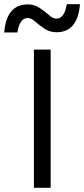

<svg xmlns="http://www.w3.org/2000/svg" viewBox="-54 -897 402 917"><path d="M328 -877Q317 -743 216 -743Q184 -743 158.5 -760Q133 -777 114 -794Q95 -811 78 -811Q40 -811 29 -742H-34Q-23 -876 79 -876Q110 -876 135.5 -859Q161 -842 180 -825Q199 -808 215 -808Q254 -808 265 -877ZM188 -660V0H108V-660Z"/></svg>

Font: Elaine Sans
Style: Regular
Weight: 400
Designer: Wei Huang
Foundry: Wei Huang
Version: Version 2.001;December 24, 2019;FontCreator 12.0.0.2547 64-b